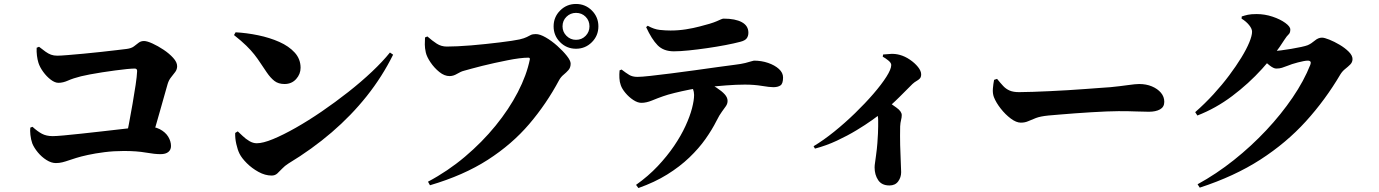

<svg xmlns="http://www.w3.org/2000/svg" viewBox="-20 -878 6960 969"><path d="M612 -164Q621 -202 630.5 -252Q640 -302 649 -354Q658 -406 664.5 -449.5Q671 -493 672 -518Q673 -532 660 -532Q647 -532 620.5 -529.5Q594 -527 561.5 -522.5Q529 -518 495.5 -513Q462 -508 434 -502.5Q406 -497 389 -493Q349 -483 323.5 -471.5Q298 -460 275 -460Q257 -460 236 -476Q215 -492 198 -515.5Q181 -539 174 -561Q169 -577 166.5 -597Q164 -617 165 -637L177 -642Q196 -627 210 -617Q224 -607 237.5 -602Q251 -597 269 -597Q286 -597 321.5 -600Q357 -603 401.5 -607Q446 -611 490 -616Q534 -621 569 -625Q604 -629 619 -631Q643 -634 656 -644Q669 -654 680 -662.5Q691 -671 707 -671Q722 -671 749.5 -658.5Q777 -646 805.5 -627Q834 -608 854 -586Q874 -564 874 -544Q874 -528 864.5 -515Q855 -502 843.5 -488Q832 -474 826 -454Q818 -425 808 -390.5Q798 -356 787.5 -318Q777 -280 765.5 -241Q754 -202 742 -164ZM262 -55Q239 -55 214.5 -70.5Q190 -86 171 -109Q152 -132 143 -154Q136 -174 133.5 -197Q131 -220 133 -234L144 -238Q169 -215 191.5 -203Q214 -191 246 -191Q263 -191 301.5 -194.5Q340 -198 390.5 -203.5Q441 -209 494.5 -215Q548 -221 595 -226.5Q642 -232 674 -235.5Q706 -239 713 -239Q758 -241 786.5 -226Q815 -211 829 -188Q843 -165 843 -141Q843 -122 829.5 -111Q816 -100 790 -100Q761 -100 715.5 -108Q670 -116 605 -116Q554 -116 507 -110Q460 -104 423.5 -96Q387 -88 365 -81Q345 -75 328 -69Q311 -63 295 -59Q279 -55 262 -55Z M1351 8Q1318 8 1284.5 -10.5Q1251 -29 1225.5 -54.5Q1200 -80 1189 -102Q1179 -122 1172.5 -151.5Q1166 -181 1167 -207L1180 -215Q1190 -206 1205 -191.5Q1220 -177 1238.5 -166Q1257 -155 1276 -155Q1307 -155 1358 -176Q1409 -197 1472.5 -233Q1536 -269 1604 -315.5Q1672 -362 1737.5 -413.5Q1803 -465 1857.5 -516.5Q1912 -568 1948 -613L1964 -602Q1909 -491 1831 -393Q1753 -295 1654 -210Q1555 -125 1436 -53Q1417 -41 1404 -27Q1391 -13 1379.5 -2.5Q1368 8 1351 8ZM1416 -454Q1385 -454 1365 -469.5Q1345 -485 1326 -513Q1308 -539 1294 -560.5Q1280 -582 1263.5 -603Q1247 -624 1223 -647.5Q1199 -671 1161 -701L1169 -715Q1225 -712 1283 -700Q1341 -688 1389.5 -666.5Q1438 -645 1467.5 -612.5Q1497 -580 1497 -536Q1497 -504 1474.5 -479Q1452 -454 1416 -454Z M2140 39Q2240 -14 2326.5 -87Q2413 -160 2481 -243.5Q2549 -327 2593.5 -413Q2638 -499 2654 -578Q2655 -582 2653 -584.5Q2651 -587 2647 -587Q2627 -587 2599.5 -583.5Q2572 -580 2540 -573.5Q2508 -567 2475.5 -560Q2443 -553 2413.5 -545.5Q2384 -538 2360 -531.5Q2336 -525 2322 -521Q2306 -517 2287 -505.5Q2268 -494 2249 -494Q2223 -494 2197.5 -514.5Q2172 -535 2153 -563Q2134 -591 2129 -613Q2124 -636 2124 -653Q2124 -670 2125 -689L2137 -694Q2162 -672 2184.5 -657.5Q2207 -643 2235 -643Q2258 -643 2290 -644.5Q2322 -646 2358.5 -649Q2395 -652 2432 -656Q2469 -660 2502.5 -664Q2536 -668 2562 -672Q2588 -676 2602 -679Q2627 -685 2638.5 -691Q2650 -697 2659 -701.5Q2668 -706 2684 -706Q2705 -706 2734.5 -689Q2764 -672 2792.5 -646.5Q2821 -621 2840.5 -596.5Q2860 -572 2860 -557Q2860 -537 2849 -524.5Q2838 -512 2824.5 -501Q2811 -490 2802 -474Q2738 -354 2651 -252Q2564 -150 2442 -71.5Q2320 7 2150 57ZM2887 -632Q2840 -632 2807 -665Q2774 -698 2774 -745Q2774 -792 2807 -825Q2840 -858 2887 -858Q2934 -858 2967 -825Q3000 -792 3000 -745Q3000 -698 2967 -665Q2934 -632 2887 -632ZM2887 -677Q2916 -677 2935.5 -697Q2955 -717 2955 -745Q2955 -774 2935.5 -793.5Q2916 -813 2887 -813Q2859 -813 2839 -793.5Q2819 -774 2819 -745Q2819 -717 2839 -697Q2859 -677 2887 -677Z M3190 55Q3252 11 3299.5 -39.5Q3347 -90 3382 -141.5Q3417 -193 3439.5 -242Q3462 -291 3472.5 -331.5Q3483 -372 3483 -399Q3483 -414 3477 -430.5Q3471 -447 3456 -461L3535 -472Q3571 -452 3597 -435Q3623 -418 3637.5 -402Q3652 -386 3652 -369Q3652 -355 3644 -343Q3636 -331 3623.5 -314.5Q3611 -298 3596 -268Q3574 -224 3540.5 -176.5Q3507 -129 3459 -83Q3411 -37 3347.5 2.5Q3284 42 3202 71ZM3217 -359Q3198 -359 3176 -373.5Q3154 -388 3136.5 -409Q3119 -430 3113 -448Q3107 -464 3106 -484Q3105 -504 3107 -523L3117 -527Q3139 -510 3155.5 -500Q3172 -490 3197 -490Q3217 -490 3262.5 -495Q3308 -500 3367 -507.5Q3426 -515 3487.5 -523.5Q3549 -532 3602 -539.5Q3655 -547 3688 -551Q3721 -555 3741 -560Q3761 -565 3771.5 -568.5Q3782 -572 3785 -572Q3823 -572 3856.5 -560.5Q3890 -549 3911 -530Q3932 -511 3932 -487Q3932 -456 3919 -447Q3906 -438 3883 -438Q3864 -438 3825 -444.5Q3786 -451 3739 -451Q3697 -451 3644.5 -447Q3592 -443 3536 -437Q3502 -434 3461.5 -426Q3421 -418 3384.5 -409Q3348 -400 3326 -392Q3300 -383 3271 -371Q3242 -359 3217 -359ZM3381 -619Q3329 -619 3299 -649.5Q3269 -680 3241 -741L3249 -748Q3281 -730 3310 -727Q3339 -724 3364 -724Q3404 -724 3442 -730Q3480 -736 3511.5 -744.5Q3543 -753 3561 -758Q3584 -765 3597.5 -771Q3611 -777 3619 -780.5Q3627 -784 3632 -784Q3691 -784 3724 -766Q3757 -748 3757 -713Q3757 -696 3748.5 -684.5Q3740 -673 3716 -667Q3686 -659 3641.5 -650.5Q3597 -642 3548.5 -635Q3500 -628 3456 -623.5Q3412 -619 3381 -619Z M4086 -140Q4136 -170 4190 -213.5Q4244 -257 4295.5 -307Q4347 -357 4388 -404.5Q4429 -452 4453.5 -490.5Q4478 -529 4478 -550Q4478 -561 4463 -573Q4448 -585 4435 -592L4437 -603Q4455 -605 4477 -606Q4499 -607 4521 -601Q4547 -594 4572 -577Q4597 -560 4613 -540Q4629 -520 4629 -503Q4629 -489 4622.5 -482Q4616 -475 4606 -469.5Q4596 -464 4585 -454Q4560 -429 4519.5 -388.5Q4479 -348 4432 -310Q4415 -296 4381.5 -272Q4348 -248 4302.5 -220.5Q4257 -193 4203.5 -168Q4150 -143 4093 -128ZM4469 58Q4430 58 4412 31Q4394 4 4394 -33Q4394 -44 4396.5 -59Q4399 -74 4401 -92Q4406 -128 4408 -155.5Q4410 -183 4411 -204Q4412 -225 4412 -241Q4412 -257 4412 -270Q4412 -291 4406 -306.5Q4400 -322 4392 -338L4442 -379Q4477 -354 4504 -335Q4531 -316 4531 -297Q4531 -285 4527.5 -272Q4524 -259 4523 -240Q4522 -193 4523 -146Q4524 -99 4526 -62.5Q4528 -26 4528 -9Q4528 17 4513 37.5Q4498 58 4469 58Z M5132 -259Q5109 -259 5081.5 -279.5Q5054 -300 5030.5 -330Q5007 -360 4996 -388Q4989 -407 4991 -431Q4993 -455 4997 -475L5012 -480Q5029 -459 5043 -444Q5057 -429 5075.5 -421Q5094 -413 5123 -413Q5152 -413 5192.5 -414.5Q5233 -416 5279 -418Q5325 -420 5371.5 -423Q5418 -426 5460 -429Q5502 -432 5534.5 -434.5Q5567 -437 5584 -438Q5634 -443 5672.5 -448.5Q5711 -454 5729 -454Q5765 -454 5793.5 -442Q5822 -430 5839 -410Q5856 -390 5856 -364Q5856 -338 5834.5 -326Q5813 -314 5778 -314Q5747 -314 5714.5 -315.5Q5682 -317 5625 -317Q5600 -317 5564.5 -315.5Q5529 -314 5487.5 -311.5Q5446 -309 5405.5 -306Q5365 -303 5329.5 -300Q5294 -297 5271 -295Q5231 -291 5208.5 -282.5Q5186 -274 5169.5 -266.5Q5153 -259 5132 -259Z M6024 52Q6119 0 6207 -70Q6295 -140 6370.5 -220.5Q6446 -301 6503.5 -385.5Q6561 -470 6593 -551Q6601 -572 6580 -572Q6572 -572 6559 -569.5Q6546 -567 6530.5 -563Q6515 -559 6501 -554.5Q6487 -550 6478 -546Q6462 -540 6450 -536Q6438 -532 6421 -532Q6408 -532 6388 -547.5Q6368 -563 6346 -582L6366 -624Q6383 -622 6393 -621.5Q6403 -621 6414 -621Q6424 -621 6447 -624Q6470 -627 6497 -631.5Q6524 -636 6547 -641Q6570 -646 6580 -650Q6598 -658 6615.5 -673Q6633 -688 6652 -688Q6664 -688 6689 -678Q6714 -668 6741 -652Q6768 -636 6787 -617Q6806 -598 6806 -580Q6806 -564 6794.5 -552.5Q6783 -541 6769 -530Q6755 -519 6745 -503Q6669 -374 6570.5 -265.5Q6472 -157 6341 -72.5Q6210 12 6035 69ZM6012 -312Q6061 -355 6104.5 -402.5Q6148 -450 6183.5 -497.5Q6219 -545 6245 -587.5Q6271 -630 6285 -664Q6299 -698 6299 -718Q6299 -733 6284 -751.5Q6269 -770 6246 -784L6247 -795Q6262 -800 6278 -803.5Q6294 -807 6322 -807Q6363 -807 6402 -794Q6441 -781 6466.5 -762.5Q6492 -744 6492 -729Q6492 -712 6483.5 -704.5Q6475 -697 6462 -677Q6417 -605 6349.5 -530.5Q6282 -456 6199 -393.5Q6116 -331 6023 -295Z"/></svg>

Font: Noto Serif SC ExtraLight Black
Style: Regular
Weight: 900
Version: Version 2.002-H1;hotconv 1.1.0;makeotfexe 2.6.0